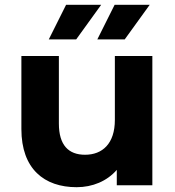

<svg xmlns="http://www.w3.org/2000/svg" viewBox="-20 -771 727 799"><path d="M401 -751H255L183 -607H297ZM499 -607 603 -751H457L385 -607ZM458 -538V-272C458 -173 406 -127 334 -127C265 -127 225 -167 225 -257V-538H69V-234C69 -68 164 8 299 8C365 8 425 -17 466 -64V0H614V-538Z"/></svg>

Font: AWKNG-Font
Style: Bold
Weight: 700
Designer: Awakening Church
Foundry: Awakening Church
Version: Version 1.700;PS 001.700;hotconv 1.0.88;makeotf.lib2.5.64775